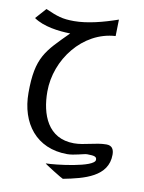

<svg xmlns="http://www.w3.org/2000/svg" viewBox="-92 -761 732 973"><g transform="rotate(10 273.5 -275.0)"><path d="M20 -631C70 -596 149 -586 209 -585C100 -475 53 -437 53 -252C53 -97 140 20 300 20C336 20 384 3 400 3C440 3 449 8 449 23C449 62 246 85 201 85C201 88 296 147 300 147C408 126 527 96 527 -17C527 -44 517 -63 488 -63C432 -63 379 -40 324 -40C189 -40 146 -158 146 -275C146 -440 270 -602 438 -612L440 -697C366 -671 285 -650 217 -650C156 -650 131 -659 69 -686Z"/></g></svg>

Font: KpMath
Style: SansBold
Weight: 700
Version: Version 0.66